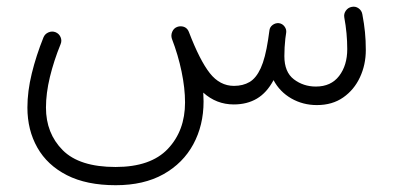

<svg xmlns="http://www.w3.org/2000/svg" viewBox="-20 -293 1171 571"><path d="M61.5 26.9Q61.5 -21.5 74.5 -74.5Q87.4 -127.4 109.4 -182.1Q113.8 -192.4 124.3 -196.8Q134.8 -201.2 145 -197.3Q155.8 -192.9 160.2 -182.4Q164.6 -171.9 160.2 -161.6Q140.1 -112.3 128.4 -64Q116.7 -15.6 116.7 26.9Q116.7 103.5 166.5 153.6Q216.3 203.6 323.7 203.6Q428.2 203.6 479.2 149.7Q530.3 95.7 530.3 11.7Q530.3 -30.8 520 -80.1Q509.8 -129.4 491.2 -177.7Q487.8 -188 492.2 -198.5Q496.6 -209 506.8 -212.9Q511.7 -214.8 517.1 -214.8Q535.6 -214.4 542 -197.3Q574.2 -113.3 604 -75.4Q633.8 -37.6 675.8 -37.6Q702.6 -37.6 722.2 -49.1Q741.7 -60.5 755.4 -90.3Q769 -120.1 777.3 -174.8Q778.8 -187 781.2 -202.1Q782.2 -212.4 790.8 -218.8Q799.3 -225.1 809.6 -224.1Q819.8 -222.7 826.2 -214.1Q832.5 -205.6 831.1 -195.8Q830.1 -187 828.6 -178.2Q825.7 -152.3 825.7 -126Q825.7 -78.6 854 -57.1Q882.3 -35.6 919.4 -35.6Q964.4 -35.6 988.5 -67.1Q1012.7 -98.6 1012.7 -147Q1012.7 -193.8 1003.9 -241.2Q1002 -252 1008.5 -261.2Q1015.1 -270.5 1025.9 -272.5Q1037.1 -274.9 1046.4 -268.3Q1055.7 -261.7 1057.6 -250.5Q1063 -222.2 1065.4 -197.5Q1067.9 -172.9 1067.9 -144Q1067.9 -100.6 1050.5 -63.2Q1033.2 -25.9 1000.7 -3.2Q968.3 19.5 922.4 19.5Q880.9 19.5 846.4 -0.2Q812 -20 793.5 -54.7Q773.4 -17.1 744.1 0.2Q714.8 17.6 675.3 17.6Q623.5 17.6 584.5 -17.6Q585.4 -3.9 585.4 8.8Q585.4 79.6 554.9 136Q524.4 192.4 466.1 225.1Q407.7 257.8 324.2 257.8Q237.3 257.8 179 228Q120.6 198.2 91.1 146Q61.5 93.8 61.5 26.9Z"/></svg>

Font: Mikhak Light
Style: Regular
Weight: 300
Designer: Amin Abedi
Version: Version 3.3